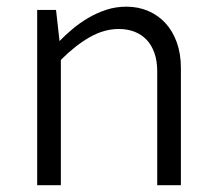

<svg xmlns="http://www.w3.org/2000/svg" viewBox="-20 -547 644 567"><path d="M89.8 -517.6H145.5L155.8 -425.8Q172.9 -443.4 194.3 -461.4Q215.8 -479.5 240.7 -494.1Q265.6 -508.8 293.9 -518.1Q322.3 -527.3 353 -527.3Q388.2 -527.3 417.7 -514.6Q447.3 -502 468.8 -478.5Q490.2 -455.1 502.2 -421.6Q514.2 -388.2 514.2 -346.7V0H444.3V-336.4Q444.3 -367.2 436 -390.6Q427.7 -414.1 412.8 -429.7Q397.9 -445.3 377 -453.4Q356 -461.4 331.1 -461.4Q287.6 -461.4 245.1 -437.3Q202.6 -413.1 159.7 -370.1V0H89.8Z"/></svg>

Font: Proza Libre
Style: Light
Weight: 300
Designer: Jasper de Waard
Foundry: Jasper de Waard
Version: Version 1.000; ttfautohint (v1.4.1.8-43bc)